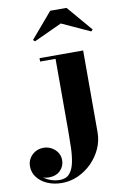

<svg xmlns="http://www.w3.org/2000/svg" viewBox="-242 -772 696 1090"><g transform="rotate(-10 106.0 -227.0)"><path d="M25 260Q-21 260 -58 244Q-95 228 -116.8 199.8Q-138.5 171.5 -138.5 136.5Q-138.5 97.5 -111.2 71.2Q-84 45 -44.5 45Q-21 45 0 56.2Q21 67.5 34.2 87Q47.5 106.5 47.5 132Q47.5 167.5 22.8 191.8Q-2 216 -43.5 216Q-69 216 -90.2 203.8Q-111.5 191.5 -124.5 173.2Q-137.5 155 -137.5 136.5H-118.5Q-118.5 166.5 -98.2 190.2Q-78 214 -47.2 227.5Q-16.5 241 16 241Q52.5 241 72 218.2Q91.5 195.5 99.5 157.8Q107.5 120 109 73.5Q110.5 27 110.5 -20.5V-440.5H21.5V-460H273V11.5Q273 60.5 252.8 105.2Q232.5 150 197.8 184.8Q163 219.5 118.5 239.8Q74 260 25 260ZM13 -558.5 3 -568 128 -714.5H222L347 -568L337 -558.5L174.5 -633Z"/></g></svg>

Font: Bodoni Moda 11pt ExtraBold
Style: Regular
Weight: 800
Designer: Owen Earl
Foundry: indestructible type
Version: Version 2.004